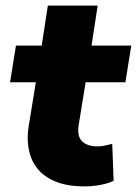

<svg xmlns="http://www.w3.org/2000/svg" viewBox="-20 -655 489 686"><path d="M282 11Q206 11 158 -16Q110 -43 91.5 -91Q73 -139 82 -201L108 -361H16L37 -492H129L151 -635H329L307 -492H449L428 -361H286L261 -208Q255 -167 274 -149.5Q293 -132 328 -132Q340 -132 353 -134.5Q366 -137 381 -141L386 -9Q365 1 337 6Q309 11 282 11Z"/></svg>

Font: Nunito Sans 12pt ExtraLight 12pt Black
Style: Italic
Weight: 900
Italic angle: -9°
Version: Version 3.101;gftools[0.9.27]